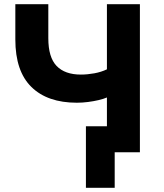

<svg xmlns="http://www.w3.org/2000/svg" viewBox="-20 -725 782 914"><path d="M526 169H389V-124H583V0H526ZM489 0V-261Q473 -254 449.5 -248.5Q426 -243 399 -239.5Q372 -236 346 -236Q206 -236 129.5 -311Q53 -386 53 -537V-705H210V-543Q210 -452 249.5 -411Q289 -370 365 -370Q396 -370 429 -376Q462 -382 489 -395V-705H646V0Z"/></svg>

Font: Nunito Sans 11pt ExtraBold
Style: Regular
Weight: 800
Version: Version 3.101;gftools[0.9.27]